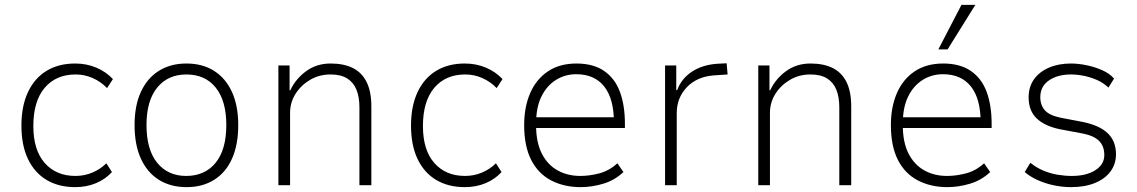

<svg xmlns="http://www.w3.org/2000/svg" viewBox="-20 -761 4674 789"><path d="M289 8Q221 8 171.5 -21.5Q122 -51 95 -107.5Q68 -164 68 -245Q68 -325 95 -382.5Q122 -440 171.5 -470Q221 -500 289 -500Q336 -500 376 -483Q416 -466 444 -436L420 -399Q395 -425 361.5 -440Q328 -455 291 -455Q210 -455 163.5 -400Q117 -345 117 -243Q117 -144 164 -91Q211 -38 290 -38Q327 -38 360 -52Q393 -66 417 -90L440 -54Q414 -25 375 -8.5Q336 8 289 8Z M747 8Q681 8 633 -22Q585 -52 559 -109Q533 -166 533 -247Q533 -327 559 -383.5Q585 -440 633 -470Q681 -500 746 -500Q812 -500 859.5 -470Q907 -440 933 -383.5Q959 -327 959 -247Q959 -166 933.5 -109Q908 -52 860 -22Q812 8 747 8ZM745 -38Q822 -38 866 -92Q910 -146 910 -247Q910 -347 866.5 -401Q823 -455 746 -455Q670 -455 626 -401Q582 -347 582 -247Q582 -146 626 -92Q670 -38 745 -38Z M1124 0V-492H1170V-390H1173Q1195 -437 1238 -468.5Q1281 -500 1339 -500Q1393 -500 1430 -481.5Q1467 -463 1486.5 -424Q1506 -385 1506 -323V0H1457V-320Q1457 -362 1445 -392Q1433 -422 1407 -438.5Q1381 -455 1338 -455Q1292 -455 1254.5 -433Q1217 -411 1194.5 -375.5Q1172 -340 1172 -297V0Z M1890 8Q1822 8 1772.5 -21.5Q1723 -51 1696 -107.5Q1669 -164 1669 -245Q1669 -325 1696 -382.5Q1723 -440 1772.5 -470Q1822 -500 1890 -500Q1937 -500 1977 -483Q2017 -466 2045 -436L2021 -399Q1996 -425 1962.5 -440Q1929 -455 1892 -455Q1811 -455 1764.5 -400Q1718 -345 1718 -243Q1718 -144 1765 -91Q1812 -38 1891 -38Q1928 -38 1961 -52Q1994 -66 2018 -90L2041 -54Q2015 -25 1976 -8.5Q1937 8 1890 8Z M2366 8Q2298 8 2245 -19.5Q2192 -47 2163 -103.5Q2134 -160 2134 -247Q2134 -322 2159 -379Q2184 -436 2232 -468Q2280 -500 2349 -500Q2418 -500 2462.5 -469.5Q2507 -439 2527.5 -383.5Q2548 -328 2548 -252V-235H2166V-279H2525L2503 -256Q2503 -355 2463 -405.5Q2423 -456 2348 -456Q2302 -456 2264.5 -432.5Q2227 -409 2205 -364.5Q2183 -320 2183 -254V-246Q2183 -176 2206.5 -130Q2230 -84 2271 -61Q2312 -38 2365 -38Q2402 -38 2442.5 -48.5Q2483 -59 2517 -90L2542 -54Q2506 -20 2459 -6Q2412 8 2366 8Z M2713 0V-492H2759V-391H2763Q2780 -438 2823.5 -466.5Q2867 -495 2928 -499L2966 -501L2970 -455L2911 -451Q2842 -445 2801.5 -401.5Q2761 -358 2761 -297V0Z M3096 0V-492H3142V-390H3145Q3167 -437 3210 -468.5Q3253 -500 3311 -500Q3365 -500 3402 -481.5Q3439 -463 3458.5 -424Q3478 -385 3478 -323V0H3429V-320Q3429 -362 3417 -392Q3405 -422 3379 -438.5Q3353 -455 3310 -455Q3264 -455 3226.5 -433Q3189 -411 3166.5 -375.5Q3144 -340 3144 -297V0Z M3873 8Q3805 8 3752 -19.5Q3699 -47 3670 -103.5Q3641 -160 3641 -247Q3641 -322 3666 -379Q3691 -436 3739 -468Q3787 -500 3856 -500Q3925 -500 3969.5 -469.5Q4014 -439 4034.5 -383.5Q4055 -328 4055 -252V-235H3673V-279H4032L4010 -256Q4010 -355 3970 -405.5Q3930 -456 3855 -456Q3809 -456 3771.5 -432.5Q3734 -409 3712 -364.5Q3690 -320 3690 -254V-246Q3690 -176 3713.5 -130Q3737 -84 3778 -61Q3819 -38 3872 -38Q3909 -38 3949.5 -48.5Q3990 -59 4024 -90L4049 -54Q4013 -20 3966 -6Q3919 8 3873 8ZM3836 -558 3931 -741H3988L3874 -558Z M4382 8Q4346 8 4310.5 0.5Q4275 -7 4244 -21Q4213 -35 4191 -54L4214 -92Q4239 -72 4267.5 -60Q4296 -48 4326 -43Q4356 -38 4385 -38Q4444 -38 4481 -61.5Q4518 -85 4518 -124Q4518 -161 4496 -182.5Q4474 -204 4426 -213L4335 -230Q4273 -243 4240 -274.5Q4207 -306 4207 -361Q4207 -404 4229 -435Q4251 -466 4290.5 -483Q4330 -500 4381 -500Q4411 -500 4445 -493Q4479 -486 4509.5 -472.5Q4540 -459 4558 -438L4535 -401Q4514 -421 4487.5 -432.5Q4461 -444 4433.5 -449.5Q4406 -455 4381 -455Q4326 -455 4290.5 -430.5Q4255 -406 4255 -362Q4255 -328 4274.5 -307Q4294 -286 4340 -277L4429 -260Q4498 -246 4532 -213.5Q4566 -181 4566 -127Q4566 -87 4543.5 -56.5Q4521 -26 4479.5 -9Q4438 8 4382 8Z"/></svg>

Font: Nunito Sans 7pt SemiCondensed ExtraLight
Style: Regular
Weight: 250
Width: 4
Designer: Vernon Adams
Foundry: Vernon Adams
Version: Version 3.101;gftools[0.9.27]